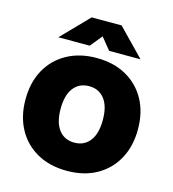

<svg xmlns="http://www.w3.org/2000/svg" viewBox="-117 -887 895 993"><g transform="rotate(15 331.0 -390.0)"><path d="M331 10Q240 10 172 -28Q104 -66 67 -134Q30 -202 30 -292Q30 -383 67 -450.5Q104 -518 172 -556Q240 -594 331 -594Q423 -594 490.5 -556Q558 -518 595 -450.5Q632 -383 632 -292Q632 -202 595 -134Q558 -66 490.5 -28Q423 10 331 10ZM331 -141Q384 -141 414 -180Q444 -219 444 -292Q444 -365 414 -404Q384 -443 331 -443Q278 -443 248 -404Q218 -365 218 -292Q218 -219 248 -180Q278 -141 331 -141ZM111 -646 251 -790H411L551 -646H383L331 -710L279 -646Z"/></g></svg>

Font: BDO Grotesk Black
Style: Regular
Weight: 900
Designer: Deni Anggara
Foundry: Lokal Container
Version: Version 2.000